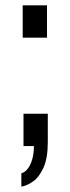

<svg xmlns="http://www.w3.org/2000/svg" viewBox="-20 -547 261 719"><path d="M60 152V102Q74 98 84.5 84Q95 70 101 48.5Q107 27 107 0H68V-121H159V-15Q159 45 143 80.5Q127 116 104.5 132Q82 148 60 152ZM65 -406V-527H156V-406Z"/></svg>

Font: Archivo ExtraCondensed Medium
Style: Regular
Weight: 500
Width: 2
Designer: Hector Gatti
Foundry: Omnibus-Type
Version: Version 2.001